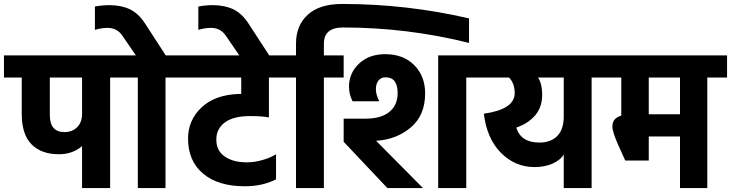

<svg xmlns="http://www.w3.org/2000/svg" viewBox="-50 -951 3697 971"><path d="M365 -376V-559H202V-369Q202 -283 276 -283Q315 -283 340 -307.5Q365 -332 365 -376ZM607 -671V-559H507V0H365V-212Q317 -171 248 -171Q159 -171 109.5 -221Q60 -271 60 -375V-559H-30V-671Z M788 -671H887V-559H787V0H647V-559H547V-671H637L570 -769Q543 -810 494 -810Q463 -810 430 -800V-918Q466 -925 506 -925Q567 -924 609 -903Q651 -882 683 -833Z M1310 -559V-357Q1278 -364 1215 -364Q1131 -364 1087.5 -332Q1044 -300 1044 -245Q1044 -189 1086.5 -159.5Q1129 -130 1199 -130Q1238 -130 1280 -142.5Q1322 -155 1346 -171V-44Q1278 -9 1188 -9Q1053 -9 977 -73Q901 -137 901 -250Q901 -343 969 -407.5Q1037 -472 1160 -476H1170V-559H827V-671H1407V-559Z M953 -800V-918Q989 -925 1029 -925Q1090 -924 1132 -903Q1174 -882 1206 -833L1316 -664H1165L1093 -769Q1066 -810 1017 -810Q986 -810 953 -800Z M1680 -931Q2007 -931 2322 -858V-734Q2010 -812 1684 -812Q1588 -812 1588 -730V-671H1688V-559H1588V0H1447V-559H1347V-671H1447V-731Q1447 -822 1506.5 -876.5Q1566 -931 1680 -931Z M1868 -439H1733Q1715 -474 1715 -513Q1715 -581 1765.5 -629Q1816 -677 1898 -677Q1990 -677 2045 -621.5Q2100 -566 2100 -479Q2100 -367 2027 -306Q1954 -245 1852 -239L2089 0H1909L1688 -234V-351H1800Q1877 -351 1919 -385Q1961 -419 1961 -480Q1961 -560 1900 -560Q1876 -560 1863.5 -543Q1851 -526 1851 -501Q1851 -471 1868 -439ZM2166 -671H2408V-559H2308V0H2166Z M2654 -106Q2555 -106 2483.5 -178Q2412 -250 2397 -376Q2553 -398 2553 -480Q2553 -530 2524 -559H2348V-671H3042V-559H2942V0H2801V-170Q2784 -141 2744 -123.5Q2704 -106 2654 -106ZM2678 -230Q2735 -230 2768 -263Q2801 -296 2801 -362V-559H2671Q2692 -527 2692 -473Q2692 -408 2655.5 -366.5Q2619 -325 2561 -306Q2584 -230 2678 -230Z M2982 -559V-671H3627V-559H3527V0H3389V-261H3231V-139H3112L3076 -219Q3047 -285 3047 -311Q3047 -354 3092 -366V-559ZM3389 -559H3231V-373H3389Z"/></svg>

Font: Hind Bold
Style: Regular
Weight: 700
Designer: Manushi Parikh, Satya Rajpurohit
Foundry: Indian Type Foundry
Version: Version 1.201;PS 1.0;hotconv 1.0.78;makeotf.lib2.5.61930; tt